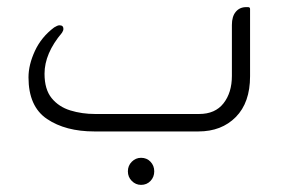

<svg xmlns="http://www.w3.org/2000/svg" viewBox="-20 -369 792 539"><path d="M537 0H245Q164 0 112 -35Q60 -70 60 -152Q60 -187 78 -226Q96 -265 132 -292Q136 -294 139.5 -296Q143 -298 147 -298Q158 -298 158 -288Q158 -283 154 -277Q105 -219 105 -162Q105 -118 125 -93.5Q145 -69 177.5 -59Q210 -49 247 -49H539Q584 -49 607.5 -79Q631 -109 631 -156V-299Q631 -323 642 -336Q653 -349 671 -349H676Q682 -349 682 -344V-155Q682 -81 642 -40.5Q602 0 537 0ZM376 74Q392 74 402.5 85Q413 96 413 112Q413 128 402.5 139Q392 150 376 150Q361 150 350 139Q339 128 339 112Q339 96 350 85Q361 74 376 74Z"/></svg>

Font: Zain Light
Style: Regular
Weight: 300
Designer: Zain,Boutros
Foundry: Mobile Telecommunications Company (Zain), 2024
Version: Version 1.51; ttfautohint (v1.8.4)